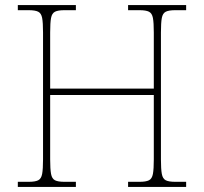

<svg xmlns="http://www.w3.org/2000/svg" viewBox="-20 -734 801 754"><path d="M50 0V-20H93Q118 -20 130 -26Q142 -32 145.5 -51Q149 -70 149 -108V-606Q149 -645 145.5 -663.5Q142 -682 130 -688Q118 -694 93 -694H50V-714H278V-694H233Q208 -694 196 -688Q184 -682 180.5 -663.5Q177 -645 177 -606V-386H584V-606Q584 -645 580.5 -663.5Q577 -682 565 -688Q553 -694 528 -694H483V-714H711V-694H668Q643 -694 631 -688Q619 -682 615.5 -663.5Q612 -645 612 -606V-108Q612 -70 615.5 -51Q619 -32 631 -26Q643 -20 668 -20H711V0H483V-20H528Q553 -20 565 -26Q577 -32 580.5 -51Q584 -70 584 -108V-361H177V-108Q177 -70 180.5 -51Q184 -32 196 -26Q208 -20 233 -20H278V0Z"/></svg>

Font: Noto Serif Bengali Thin
Style: Regular
Weight: 250
Version: Version 2.003